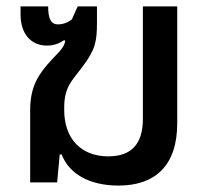

<svg xmlns="http://www.w3.org/2000/svg" viewBox="-20 -568 650 598"><path d="M349 10C464 10 532 -53 532 -184V-548H425V-198C425 -119 389 -81 317 -81C232 -81 180 -137 180 -225V-233C180 -298 205 -317 236 -359C277 -413 282 -439 282 -497V-548H222L204 -508C191 -497 174 -492 161 -492C139 -492 130 -509 130 -548H44V-523C44 -461 78 -426 126 -426C148 -426 165 -433 180 -443L183 -441C181 -423 168 -410 142 -383C102 -340 74 -301 74 -226V0H158L166 -87H172C195 -27 258 10 349 10Z"/></svg>

Font: Noto Sans Thai Medium
Style: Regular
Weight: 500
Designer: Monotype Design Team
Foundry: Monotype Imaging Inc.
Version: Version 1.901